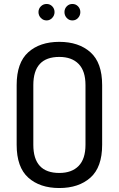

<svg xmlns="http://www.w3.org/2000/svg" viewBox="-20 -942 599 968"><path d="M215 -839Q198 -839 186 -851.5Q174 -864 174 -881Q174 -898 186 -910Q198 -922 215 -922Q232 -922 243.5 -910Q255 -898 255 -881Q255 -864 243 -851.5Q231 -839 215 -839ZM316.5 -910Q328 -922 345 -922Q362 -922 373.5 -910Q385 -898 385 -881Q385 -864 373.5 -851.5Q362 -839 345 -839Q328 -839 316.5 -851.5Q305 -864 305 -881Q305 -898 316.5 -910ZM64 -212V-513Q64 -626 122.5 -678.5Q181 -731 279 -731Q377 -731 436 -678.5Q495 -626 495 -513V-212Q495 -99 436 -46.5Q377 6 279 6Q181 6 122.5 -46.5Q64 -99 64 -212ZM411 -212V-513Q411 -584 376.5 -619.5Q342 -655 279 -655Q148 -655 148 -513V-212Q148 -70 279 -70Q342 -70 376.5 -105.5Q411 -141 411 -212Z"/></svg>

Font: Dosis
Style: Medium
Weight: 500
Designer: Edgar Tolentino, Pablo Impallari, Igino Marini
Foundry: Edgar Tolentino, Pablo Impallari, Igino Marini
Version: Version 1.007